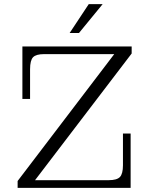

<svg xmlns="http://www.w3.org/2000/svg" viewBox="-20 -906 722 926"><path d="M65 -33 531 -645 615 -648 149 -37ZM65 0V-33L149 -37H610V0ZM88 -429V-645H193Q154 -645 139.5 -630Q125 -615 125 -572V-429ZM504 -37Q544 -37 558.5 -52.5Q573 -68 573 -109V-262H610V-37ZM88 -645V-682H615V-648L531 -645ZM316 -747 408 -886H475L361 -747Z"/></svg>

Font: Montagu Slab 144pt Light
Style: Regular
Weight: 300
Designer: Florian Karsten
Foundry: Florian Karsten
Version: Version 1.000